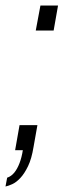

<svg xmlns="http://www.w3.org/2000/svg" viewBox="-23 -546 263 698"><path d="M-3 132 3 100Q18 95 29 81.5Q40 68 48 47Q56 26 60 0H32L48 -91H113L99 -12Q92 31 79 58Q66 85 51 101Q36 117 21.5 123.5Q7 130 -3 132ZM107 -435 124 -526H188L172 -435Z"/></svg>

Font: Archivo ExtraCondensed ExtraLight
Style: Italic
Weight: 250
Width: 2
Italic angle: -10°
Designer: Hector Gatti
Foundry: Omnibus-Type
Version: Version 2.001